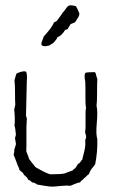

<svg xmlns="http://www.w3.org/2000/svg" viewBox="-20 -697 487 716"><path d="M181 -613 192 -619Q195 -624 202.5 -633.5Q210 -643 213 -649Q217 -652 224 -662.5Q231 -673 236 -676Q245 -679 263 -674Q267 -669 276 -647Q276 -640 273 -634.5Q270 -629 266 -623.5Q262 -618 260 -614Q258 -613 252 -610.5Q246 -608 243 -607Q242 -604 238 -598.5Q234 -593 233 -589Q232 -588 228 -587Q224 -586 222 -584Q210 -564 194 -558Q193 -554 190 -550Q187 -546 183.5 -542Q180 -538 178 -536Q173 -534 165 -528Q140 -520 134 -531Q134 -538 138 -547Q142 -556 143 -561Q151 -569 167 -589Q179 -606 181 -613ZM220 -50 252 -62Q253 -66 257 -67Q261 -69 265.5 -77Q270 -85 271 -86Q276 -87 280.5 -94Q285 -101 287 -102Q288 -109 291.5 -121.5Q295 -134 297 -145.5Q299 -157 298 -170Q297 -174 299 -178Q301 -182 301 -185Q302 -188 300 -193.5Q298 -199 298 -201Q297 -204 298 -210.5Q299 -217 299 -219Q299 -222 299 -228.5Q299 -235 299 -240.5Q299 -246 299 -252Q299 -255 299 -273.5Q299 -292 301 -293Q298 -309 298.5 -340.5Q299 -372 298 -392Q293 -417 298 -425Q302 -428 334 -428Q337 -425 339 -415.5Q341 -406 343 -403Q342 -387 342 -352Q342 -317 340 -302Q345 -283 341 -239Q337 -195 343 -178Q344 -129 335 -85Q333 -81 327 -74Q321 -67 317.5 -61Q314 -55 312 -48Q308 -46 303 -40.5Q298 -35 294 -33Q293 -30 286.5 -25.5Q280 -21 279 -17Q270 -16 257.5 -10.5Q245 -5 242 -4Q229 -6 205.5 -3.5Q182 -1 175 -1Q164 -1 144 -4.5Q124 -8 118 -9Q110 -16 99 -17Q93 -25 86 -26Q81 -37 69 -45Q68 -51 60.5 -56.5Q53 -62 52 -64Q53 -67 47 -78Q32 -118 31 -119Q31 -122 32.5 -128Q34 -134 33 -138Q34 -142 36 -147.5Q38 -153 39 -157Q40 -161 38 -169.5Q36 -178 36 -181Q36 -184 38 -189.5Q40 -195 39 -198Q37 -221 34 -228Q37 -253 33 -288Q34 -291 35 -297.5Q36 -304 37 -307Q36 -319 36 -351Q36 -383 34 -398Q35 -400 37.5 -410Q40 -420 42 -423Q66 -434 77 -430Q82 -422 80 -395Q79 -374 78.5 -331.5Q78 -289 77 -267Q77 -264 79 -259Q81 -254 80 -250Q78 -231 78.5 -191Q79 -151 78 -133Q79 -129 83 -120Q87 -111 88 -105Q91 -100 112 -74Q149 -52 167 -47Q206 -47 220 -50Z"/></svg>

Font: FuturaRenner Light
Style: Regular
Weight: 300
Designer: BSozoo
Foundry: BSozoo
Version: Version 1.001;PS 001.001;hotconv 1.0.70;makeotf.lib2.5.58329